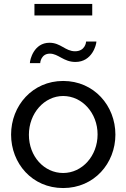

<svg xmlns="http://www.w3.org/2000/svg" viewBox="-20 -940 639 970"><path d="M154 -862H446V-920H154ZM232 -669C275 -669 301 -627 361 -627C446 -627 467 -715 467 -730H415C415 -726 410 -681 359 -681C310 -681 287 -724 230 -724C151 -724 131 -638 131 -621H183C183 -625 188 -669 232 -669ZM36 -260C36 -115 142 10 299 10C456 10 563 -115 563 -260C563 -406 455 -531 299 -531C144 -531 36 -406 36 -260ZM299 -66C203 -66 126 -150 126 -259C126 -368 204 -455 299 -455C395 -455 473 -369 473 -261C473 -152 395 -66 299 -66Z"/></svg>

Font: FIGSv2-sans-serif Medium
Style: Regular
Weight: 500
Designer: Matt McInerney, Pablo Impallari, Rodrigo Fuenzalida,Mirko Velimirovic
Foundry: Matt McInerney, Pablo Impallari, Rodrigo Fuenzalida
Version: Version 4.021;hotconv 1.0.109;makeotfexe 2.5.65596